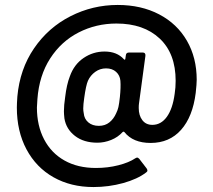

<svg xmlns="http://www.w3.org/2000/svg" viewBox="-20 -663 860 775"><path d="M774 -341Q774 -324 770 -288Q758 -192 711 -139Q664 -86 588 -86Q517 -86 482 -130Q479 -133 475 -130Q456 -109 428.5 -98Q401 -87 373 -87Q318 -87 282.5 -114.5Q247 -142 240 -185Q238 -203 238 -214Q238 -238 243 -271Q249 -322 262 -355Q279 -403 317.5 -429Q356 -455 402 -455Q452 -455 480 -424Q485 -419 486 -426L488 -440Q489 -451 501 -451H556Q568 -451 567 -438L541 -245Q540 -239 540 -227Q540 -197 554.5 -178Q569 -159 595 -159Q630 -159 653.5 -191.5Q677 -224 685 -284Q689 -309 689 -337Q689 -447 624.5 -507.5Q560 -568 450 -568Q368 -568 297.5 -532Q227 -496 182.5 -427Q138 -358 131 -263Q129 -239 129 -229Q129 -156 158 -100.5Q187 -45 240.5 -15Q294 15 367 15Q415 15 458 4Q501 -7 526 -24Q531 -27 534 -27Q537 -27 542 -22L572 17Q575 22 575 25Q575 30 570 33Q535 60 477 76Q419 92 357 92Q266 92 196 52.5Q126 13 87 -60Q48 -133 48 -229Q48 -243 50 -273Q60 -384 117.5 -468Q175 -552 264.5 -597.5Q354 -643 455 -643Q550 -643 622.5 -605Q695 -567 734.5 -498.5Q774 -430 774 -341ZM449 -206Q455 -218 458 -231Q461 -244 464 -272Q468 -311 466 -337Q464 -359 448.5 -373Q433 -387 408 -387Q384 -387 364.5 -373Q345 -359 335 -337Q327 -319 320 -268Q316 -241 316 -225Q316 -216 318 -206Q320 -183 336.5 -169Q353 -155 379 -155Q404 -155 421.5 -169Q439 -183 449 -206Z"/></svg>

Font: Barlow SemiBold
Style: Regular
Weight: 600
Designer: Jeremy Tribby
Foundry: Tribby Type
Version: Version 1.422